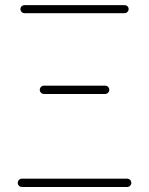

<svg xmlns="http://www.w3.org/2000/svg" viewBox="-20 -746 594 766"><path d="M67.4 0Q60.5 0 55.7 -4.9Q50.8 -9.8 50.8 -16.6Q50.8 -23.4 55.7 -28.3Q60.5 -33.2 67.4 -33.2H487.3Q494.1 -33.2 499 -28.3Q503.9 -23.4 503.9 -16.6Q503.9 -9.8 499 -4.9Q494.1 0 487.3 0ZM155.3 -371.1Q148.4 -371.1 143.6 -376Q138.7 -380.9 138.7 -387.7Q138.7 -394.5 143.6 -399.4Q148.4 -404.3 155.3 -404.3H399.4Q406.2 -404.3 411.1 -399.4Q416 -394.5 416 -387.7Q416 -380.9 411.1 -376Q406.2 -371.1 399.4 -371.1ZM78.1 -693.4Q71.3 -693.4 66.4 -698.2Q61.5 -703.1 61.5 -710Q61.5 -716.8 66.4 -721.2Q71.3 -725.6 78.1 -725.6H476.6Q483.4 -725.6 488.3 -721.2Q493.2 -716.8 493.2 -710Q493.2 -703.1 488.3 -698.2Q483.4 -693.4 476.6 -693.4Z"/></svg>

Font: Gen Jyuu Gothic ExtraLight
Style: Regular
Weight: 100
Designer: [Source Han Sans]
Ryoko NISHIZUKA  (kana & ideographs); Paul D. Hunt (Latin, Greek & Cyrillic); Wenlong ZHANG  (bopomofo
Version: Version 1.002.20150607